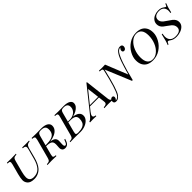

<svg xmlns="http://www.w3.org/2000/svg" viewBox="393 -2215 3850 3850"><g transform="rotate(-45 2318.5 -290.0)"><path d="M270.5 14.2Q158.7 14.2 116.7 -40Q81.1 -83 81.1 -137.5Q81.1 -191.9 106.4 -288.1L163.6 -502Q171.9 -533.7 171.9 -549.3Q171.9 -564.9 162.6 -575.7Q153.3 -586.4 104.5 -587.9L110.4 -607.9Q151.4 -605 233.9 -605Q316.4 -605 364.7 -607.9L358.4 -587.9Q321.8 -586.4 304 -580.1Q286.1 -573.7 275.6 -556.6Q265.1 -539.6 255.4 -502L193.4 -271Q171.4 -184.6 171.4 -132.8Q171.4 -21.5 289.6 -21Q394.5 -21 454.8 -89.1Q515.1 -157.2 547.4 -279.8L604.5 -492.2Q611.8 -518.6 611.8 -541Q611.8 -563.5 594.2 -574.7Q576.7 -585.9 537.6 -587.9L542.5 -607.9Q578.6 -605 641.6 -605Q704.6 -605 737.3 -607.9L732.4 -587.9Q673.8 -585 649.9 -548.8Q636.7 -528.8 626.5 -492.2L573.7 -291Q537.1 -151.9 475.6 -79.1Q439 -36.1 385.3 -11Q331.5 14.2 270.5 14.2Z M920.9 -306.2Q1016.6 -306.2 1072.5 -325.2Q1128.4 -344.2 1152.8 -384.5Q1177.2 -424.8 1177.2 -482.9Q1177.2 -541 1147 -564.5Q1116.7 -587.9 1050.3 -587.9Q1020 -587.9 1003.2 -580.6Q986.3 -573.2 975.8 -555.2Q965.3 -537.1 956.1 -502L903.8 -306.2ZM1153.3 -79.6Q1153.3 -22.9 1184.6 -22.9Q1202.1 -22.9 1215.6 -43.2Q1229 -63.5 1245.1 -106.9L1250 -121.1H1272.9L1269 -107.9Q1251.5 -45.9 1221.9 -15.9Q1192.4 14.2 1146.2 14.2Q1100.1 14.2 1079.3 -13.7Q1058.6 -41.5 1061 -82L1064.9 -145Q1065.9 -164.6 1065.9 -172.9Q1065.9 -212.9 1053.2 -236.1Q1040.5 -259.3 1008.5 -271.2Q976.6 -283.2 916.5 -286.1H898.4L850.1 -106Q841.8 -71.8 841.8 -55.4Q841.8 -39.1 856.2 -30.5Q870.6 -22 909.2 -20L905.3 0Q858.4 -2.9 775.9 -2.9Q693.4 -2.9 650.9 0L655.3 -20Q691.4 -21.5 709.2 -27.8Q727.1 -34.2 737.8 -51.3Q748.5 -68.4 758.3 -106L864.3 -502Q871.1 -533.7 871.1 -550.3Q871.1 -566.9 856.9 -576.4Q842.8 -585.9 805.2 -587.9L810.1 -607.9Q850.6 -605 933.1 -605L1079.1 -606.9Q1177.2 -606.9 1227.8 -574.7Q1278.3 -542.5 1278.3 -489Q1278.3 -435.5 1247.1 -396Q1183.6 -315.4 1022.9 -293.5L1044.9 -290Q1123.5 -275.4 1145.5 -233.4Q1157.7 -210 1157.7 -186.5Q1157.7 -163.1 1157.2 -158.2L1154.3 -105Q1153.3 -87.4 1153.3 -79.6Z M1764.2 -206.1Q1764.2 -309.1 1621.1 -309.1H1551.8L1498 -106Q1488.8 -70.3 1488.8 -54.2Q1488.8 -38.1 1502.2 -30.5Q1515.6 -22.9 1549.3 -22.9Q1707 -23.4 1746.1 -108.4Q1764.6 -148.4 1764.2 -206.1ZM1608.9 -326.2Q1667.5 -326.2 1712.4 -348.9Q1757.3 -371.6 1781.7 -409.7Q1806.2 -447.8 1806.2 -494.1Q1806.2 -587.9 1698.2 -587.9Q1667.5 -587.9 1650.9 -582.3Q1634.3 -576.7 1624.5 -561.8Q1614.7 -546.9 1606.9 -517.1L1556.2 -326.2ZM1700.2 -324.2Q1864.3 -301.3 1864.3 -189.9Q1864.3 -137.7 1826.7 -94Q1789.1 -50.3 1726.3 -25.1Q1663.6 0 1592.3 0L1419.9 -2.9Q1340.3 -2.9 1297.9 0L1302.2 -20Q1338.4 -21.5 1356.2 -27.8Q1374 -34.2 1384.8 -51.3Q1395.5 -68.4 1405.3 -106L1511.2 -502Q1520 -533.7 1520 -552Q1520 -570.3 1504.9 -579.1Q1489.7 -587.9 1452.1 -587.9L1457 -607.9Q1497.6 -605 1576.2 -605L1717.3 -606.9Q1810.1 -606.9 1857.7 -578.1Q1905.3 -549.3 1905.3 -503.4Q1905.3 -458 1876.5 -422.9Q1821.3 -355.5 1700.2 -324.2Z M2305.7 -501.5 2101.6 -248H2336.4ZM2262.7 0 2268.1 -20Q2328.6 -22.5 2345.7 -45.9Q2355.5 -59.6 2355.5 -76.4Q2355.5 -93.3 2354 -104L2338.9 -228H2085.4L2017.1 -143.1Q1977.5 -94.7 1977.5 -63Q1977.5 -24.9 2038.1 -20V0Q2008.3 -2.9 1947 -2.9Q1885.7 -2.9 1859.9 0V-20Q1903.8 -31.2 1968.8 -112.8L2371.1 -615.2H2385.7L2447.8 -84Q2452.1 -50.8 2465.8 -35.9Q2479.5 -21 2497.1 -20L2491.7 0Q2451.7 -2.9 2377 -2.9Q2302.2 -2.9 2262.7 0Z M2568.8 -9.8Q2568.8 22.5 2537.1 53.2H2539.1Q2587.9 51.3 2623 1Q2693.8 -104 2793 -541.5Q2793.9 -560.5 2787.1 -569.8Q2776.4 -585 2715.8 -587.9L2720.7 -607.9Q2752 -605 2804.2 -605Q2856.4 -605 2891.1 -607.9L3080.6 -137.2Q3124.5 -299.8 3166 -418.7Q3207.5 -537.6 3248 -589.8Q3294.9 -653.8 3356 -653.8Q3388.2 -653.8 3402.1 -639.6Q3416 -625.5 3416 -605.5Q3416 -585.4 3409.2 -568.8Q3393.6 -530.8 3356.9 -530.8Q3336.9 -530.8 3327.9 -542.7Q3318.8 -554.7 3318.8 -569.8Q3318.8 -605 3351.1 -632.8H3348.1Q3302.7 -631.8 3266.1 -582Q3177.7 -457.5 3064.9 4.9H3043L2815.4 -543.9Q2707 -73.7 2639.2 11.2Q2605.5 51.8 2581.1 63Q2556.6 74.2 2531.7 74.2Q2471.7 74.2 2471.7 22Q2471.7 -16.6 2499 -38.1Q2512.7 -48.8 2532 -48.8Q2551.3 -48.8 2560.1 -37.1Q2568.8 -25.4 2568.8 -9.8Z M3530.8 -399.7Q3494.1 -309.1 3494.1 -206.8Q3494.1 -104.5 3533.7 -54.2Q3573.2 -3.9 3647.5 -3.9Q3721.7 -3.9 3786.4 -60.8Q3851.1 -117.7 3887.7 -208.3Q3924.3 -298.8 3924.3 -401.1Q3924.3 -503.4 3884.8 -553.7Q3845.2 -604 3771 -604Q3696.8 -604 3632.1 -547.1Q3567.4 -490.2 3530.8 -399.7ZM3387.2 -232.4Q3387.2 -317.4 3438.2 -409.7Q3489.3 -502 3580.3 -562Q3671.4 -622.1 3785.2 -622.1Q3938.5 -622.1 4000 -514.6Q4031.2 -460.9 4031.2 -375.7Q4031.2 -290.5 3980.2 -198.2Q3929.2 -106 3838.1 -45.9Q3747.1 14.2 3633.3 14.2Q3479.5 14.6 3418 -92.8Q3386.7 -146.5 3387.2 -232.4Z M4556.6 -466.8Q4556.6 -527.3 4521.5 -565.2Q4486.3 -603 4419.2 -603Q4352.1 -603 4313.5 -575.9Q4274.9 -548.8 4274.9 -492.7Q4274.9 -436.5 4334.5 -388.7Q4360.8 -367.2 4407.7 -336.9Q4454.6 -306.6 4482.9 -284.2Q4548.8 -231.4 4548.8 -160.2Q4548.8 -103 4511.5 -63.7Q4474.1 -24.4 4416 -5.1Q4357.9 14.2 4308.6 14.2Q4259.3 14.2 4225.6 5.4Q4191.9 -3.4 4163.1 -25.1Q4134.3 -46.9 4120.1 -46.9Q4106 -46.9 4098.1 -35.6Q4090.3 -24.4 4076.7 6.8H4056.6Q4090.3 -72.8 4124.5 -232.9H4144.5Q4135.7 -182.1 4135.7 -159.2Q4135.7 -85.9 4176 -45.9Q4216.3 -5.9 4292.5 -5.9Q4445.8 -5.9 4445.8 -112.8Q4445.8 -175.3 4391.1 -222.7Q4367.7 -243.2 4324.7 -272.5Q4280.8 -302.7 4255.4 -323.2Q4193.8 -373 4193.8 -446.8Q4193.8 -502 4225.1 -541.7Q4256.3 -581.5 4307.4 -601.8Q4358.4 -622.1 4408.2 -622.1Q4458 -622.1 4485.8 -611.8Q4513.7 -601.6 4540.5 -581.8Q4567.4 -562 4576.2 -562Q4585 -562 4592.3 -574.2Q4599.6 -586.4 4609.9 -615.2H4629.9Q4593.8 -525.4 4570.8 -411.1H4550.8Q4556.6 -439.9 4556.6 -466.8Z"/></g></svg>

Font: PlayfairDisplaySC-Italic
Style: Italic
Weight: 400
Italic angle: -14°
Designer: Claus Eggers Sørensen
Foundry: Claus Eggers Sørensen
Version: Version 1.004;PS 001.004;hotconv 1.0.70;makeotf.lib2.5.58329